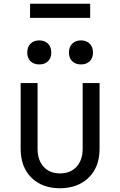

<svg xmlns="http://www.w3.org/2000/svg" viewBox="-20 -992 640 1022"><path d="M299 10Q204 10 147 -46.5Q90 -103 90 -200V-550H180V-200Q180 -140 212 -104.5Q244 -69 299 -69Q355 -69 387.5 -104.5Q420 -140 420 -200V-550H510V-200Q510 -103 452 -46.5Q394 10 299 10ZM411 -649Q382 -649 364.5 -666Q347 -683 347 -712Q347 -742 364.5 -759.5Q382 -777 411 -777Q440 -777 457.5 -759.5Q475 -742 475 -712Q475 -683 457.5 -666Q440 -649 411 -649ZM189 -649Q160 -649 142.5 -666Q125 -683 125 -712Q125 -742 142.5 -759.5Q160 -777 189 -777Q218 -777 235.5 -759.5Q253 -742 253 -712Q253 -683 235.5 -666Q218 -649 189 -649ZM140 -897V-972H460V-897Z"/></svg>

Font: JetBrains Mono
Style: Regular
Weight: 400
Monospace: yes
Designer: Philipp Nurullin, Konstantin Bulenkov
Foundry: JetBrains
Version: Version 2.305